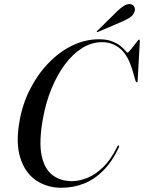

<svg xmlns="http://www.w3.org/2000/svg" viewBox="-20 -900 696 929"><path d="M555 -196.5Q556.5 -195 556.5 -192.8Q556.5 -190.5 554.5 -185.5Q523 -118.5 480.5 -75.5Q438 -32.5 386.8 -12Q335.5 8.5 277 8.5Q207 8.5 154 -27.8Q101 -64 78.2 -136Q55.5 -208 74.5 -314.5Q89 -396.5 125.2 -468Q161.5 -539.5 213.8 -594Q266 -648.5 328.8 -679.2Q391.5 -710 459.5 -710Q496.5 -710 521.8 -700.2Q547 -690.5 562.5 -677.8Q578 -665 586 -655.2Q594 -645.5 596.5 -645.5Q600.5 -645.5 608.5 -655Q616.5 -664.5 626 -676.8Q635.5 -689 642.8 -698.8Q650 -708.5 652 -708.5Q654.5 -708.5 655.5 -706.5Q656.5 -704.5 656.5 -700.5L646 -510Q646 -505.5 645 -503.8Q644 -502 642 -502Q638 -501.5 635.5 -509.5L622.5 -555Q600 -632.5 562 -664.2Q524 -696 474 -696Q423.5 -696 378 -667.8Q332.5 -639.5 294.8 -589Q257 -538.5 229.5 -471.8Q202 -405 188 -327.5Q167.5 -215 181.2 -148.5Q195 -82 234 -52.8Q273 -23.5 327.5 -23.5Q363.5 -23.5 402.5 -39.2Q441.5 -55 479 -91.2Q516.5 -127.5 547 -189.5Q549 -193.5 551.5 -195.5Q554 -197.5 555 -196.5ZM544.5 -843Q563 -861.5 578.8 -871.2Q594.5 -881 608.5 -880Q624 -879 629.5 -868Q635 -857 631.5 -845.5Q625.5 -826 607.8 -814.8Q590 -803.5 569.5 -795L454 -745.5Q452.5 -745 450.8 -744.5Q449 -744 448 -745.5Q447.5 -746.5 448.5 -748.2Q449.5 -750 451 -751Z"/></svg>

Font: Fraunces 120pt
Style: Italic
Weight: 400
Italic angle: -16°
Version: Version 1.000;[b76b70a41]